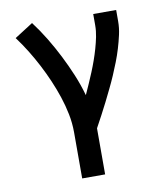

<svg xmlns="http://www.w3.org/2000/svg" viewBox="-83 -598 766 882"><g transform="rotate(-10 300.0 -156.5)"><path d="M229 215V0Q229 -43 220.5 -85.5Q212 -128 198.5 -168.5Q185 -209 168 -248.5Q151 -288 131 -326.5Q111 -365 88.5 -401.5Q66 -438 40 -473L126 -528Q157 -487 184 -442.5Q211 -398 234.5 -351.5Q258 -305 278 -257Q298 -209 312 -159Q323 -183 334 -208Q345 -233 355.5 -258.5Q366 -284 375 -309.5Q384 -335 391.5 -361Q399 -387 404.5 -414Q410 -441 410 -468V-520H517V-468Q517 -436 510 -405Q503 -374 494 -344Q485 -314 473.5 -284.5Q462 -255 449.5 -226Q437 -197 423 -168.5Q409 -140 395 -111.5Q381 -83 366 -55.5Q351 -28 336 0V215Z"/></g></svg>

Font: Iosevka Custom SmBdEx
Style: Regular
Weight: 600
Width: 7
Monospace: yes
Designer: Belleve Invis
Foundry: Belleve Invis
Version: Version 11.2.4; ttfautohint (v1.8.4)